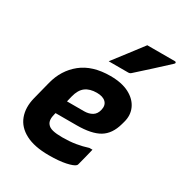

<svg xmlns="http://www.w3.org/2000/svg" viewBox="-189 -941 1025 1088"><g transform="rotate(30 324.0 -397.5)"><path d="M366 -552Q441 -552 489.5 -526.5Q538 -501 557.5 -458.5Q577 -416 563 -366L558 -348Q538 -275 487 -244.5Q436 -214 339 -214H201L199 -206Q187 -162 204 -141Q215 -126 239 -120Q263 -114 302 -114Q350 -114 389.5 -120.5Q429 -127 466 -139H486Q479 -112 472.5 -84Q466 -56 458 -28Q457 -23 453 -19Q441 -7 397.5 2.5Q354 12 286 12Q192 12 134 -18.5Q76 -49 56 -103Q36 -157 53 -225L83 -343Q107 -438 178 -495Q249 -552 366 -552ZM347 -431Q301 -431 273 -410Q245 -389 233 -341L224 -304H336Q366 -304 388 -317Q410 -330 417 -360Q425 -393 406 -412Q387 -431 347 -431ZM459 -807H640Q646 -807 647.5 -802Q649 -797 643 -792Q597 -749 554.5 -710.5Q512 -672 462 -627Q454 -619 443 -619H315Q351 -666 387 -712.5Q423 -759 459 -807Z"/></g></svg>

Font: Recursive Sn Lnr St XBd
Style: Italic
Weight: 800
Italic angle: -15°
Version: Version 1.079;hotconv 1.0.112;makeotfexe 2.5.65598; ttfautoh